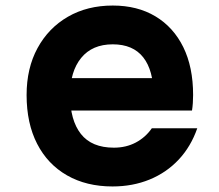

<svg xmlns="http://www.w3.org/2000/svg" viewBox="-20 -654 790 693"><path d="M207 -372H584L534 -311Q534 -400 497 -447Q460 -494 387 -494Q313 -494 273 -445Q233 -396 233 -311Q233 -220 272 -170.5Q311 -121 391 -121Q435 -121 470 -139.5Q505 -158 528 -191H692Q669 -125 625 -78Q581 -31 520 -6Q459 19 386 19Q292 19 222 -21Q152 -61 114 -135Q76 -209 76 -311Q76 -408 115.5 -480.5Q155 -553 225 -593.5Q295 -634 387 -634Q476 -634 541 -595Q606 -556 641.5 -484Q677 -412 677 -311Q677 -297 676 -282Q675 -267 673 -255H207Z"/></svg>

Font: Martian Mono SemiExpanded
Style: Bold
Weight: 700
Width: 6
Designer: Roman Shamin
Foundry: Evil Martians
Version: Version 1.000